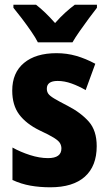

<svg xmlns="http://www.w3.org/2000/svg" viewBox="-20 -786 461 816"><path d="M391 -165Q391 -80 340.5 -35Q290 10 194 10Q149 10 109.5 3Q70 -4 33 -21V-159Q67 -140 107.5 -127Q148 -114 184 -114Q241 -114 241 -155Q241 -167 235 -177.5Q229 -188 209 -200.5Q189 -213 148 -232Q91 -260 61.5 -299.5Q32 -339 32 -401Q32 -477 82 -518.5Q132 -560 220 -560Q264 -560 304 -548.5Q344 -537 385 -515L344 -403Q315 -420 284.5 -431Q254 -442 225 -442Q179 -442 179 -409Q179 -397 185 -388Q191 -379 210 -367.5Q229 -356 268 -336Q324 -307 357.5 -269Q391 -231 391 -165ZM141 -606Q131 -626 112 -653.5Q93 -681 72.5 -708Q52 -735 37 -753V-766H133Q172 -736 214 -688Q237 -714 257.5 -732.5Q278 -751 298 -766H392V-753Q377 -734 357.5 -707.5Q338 -681 319 -654Q300 -627 288 -606Z"/></svg>

Font: Noto Sans Myanmar Condensed ExtraBold
Style: Regular
Weight: 800
Width: 3
Designer: Monotype Design Team
Foundry: Monotype Imaging Inc.
Version: Version 2.107; ttfautohint (v1.8.4.7-5d5b)